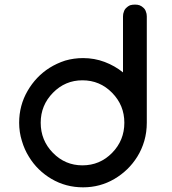

<svg xmlns="http://www.w3.org/2000/svg" viewBox="-20 -802 743 827"><path d="M515.6 -273.4Q515.6 -348.6 462.9 -402.3Q410.2 -456.1 335 -456.1Q260.7 -456.1 208 -402.3Q155.3 -348.6 155.3 -273.4Q155.3 -197.3 208 -143.6Q260.7 -89.8 335 -89.8Q410.2 -89.8 462.9 -143.6Q515.6 -197.3 515.6 -273.4ZM62.5 -273.4Q62.5 -347.7 98.6 -410.2Q134.8 -472.7 193.4 -509.8Q224.6 -529.3 260.7 -541Q297.9 -551.8 337.9 -551.8Q386.7 -551.8 430.7 -535.2Q474.6 -518.6 509.8 -490.2Q509.8 -570.3 509.8 -731.4Q509.8 -743.2 513.7 -752Q516.6 -761.7 524.4 -768.6Q531.2 -775.4 540 -779.3Q549.8 -782.2 561.5 -782.2Q572.3 -782.2 581.1 -779.3Q590.8 -775.4 597.7 -768.6Q605.5 -761.7 608.4 -752Q612.3 -743.2 612.3 -731.4Q612.3 -579.1 612.3 -273.4Q612.3 -273.4 612.3 -273.4Q612.3 -273.4 612.3 -273.4Q612.3 -273.4 612.3 -273.4Q612.3 -273.4 612.3 -273.4Q612.3 -232.4 601.6 -195.3Q590.8 -158.2 571.3 -127Q534.2 -67.4 472.7 -31.2Q411.1 4.9 337.9 4.9Q263.7 4.9 202.1 -31.2Q140.6 -67.4 104.5 -127Q85 -158.2 74.2 -195.3Q62.5 -232.4 62.5 -273.4Z"/></svg>

Font: Abed
Style: Bold
Weight: 700
Designer: Johan Aakerlund
Version: Version 3.105